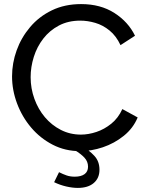

<svg xmlns="http://www.w3.org/2000/svg" viewBox="-20 -734 722 940"><path d="M39 -360Q39 -425 61.5 -487.5Q84 -550 127.5 -601.5Q171 -653 234 -683.5Q297 -714 377 -714Q472 -714 540 -670.5Q608 -627 641 -559L570 -513Q549 -558 516.5 -584.5Q484 -611 446.5 -622Q409 -633 373 -633Q314 -633 268.5 -609Q223 -585 192 -545Q161 -505 145.5 -455.5Q130 -406 130 -356Q130 -301 148.5 -250Q167 -199 200 -160Q233 -121 278 -98Q323 -75 376 -75Q413 -75 452 -88Q491 -101 525 -128.5Q559 -156 579 -200L654 -159Q632 -106 586 -69Q540 -32 483.5 -13Q427 6 372 6Q299 6 238 -25.5Q177 -57 132.5 -109.5Q88 -162 63.5 -227.5Q39 -293 39 -360ZM361 186Q335 186 304.5 179Q274 172 245 158L269 109Q289 119 306.5 125Q324 131 346 131Q377 131 394 118.5Q411 106 411 82Q411 57 393.5 38Q376 19 344 0L376 -23Q417 2 442 29Q467 56 467 97Q467 138 439 162Q411 186 361 186Z"/></svg>

Font: Raleway Thin Medium
Style: Regular
Weight: 500
Version: Version 4.026